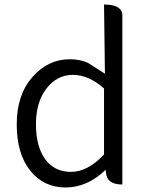

<svg xmlns="http://www.w3.org/2000/svg" viewBox="-20 -816 655 849"><path d="M447 -65Q366 13 270 13Q174 13 114 -61Q54 -136 54 -266Q54 -396 123 -475Q192 -554 289 -554Q334 -554 369 -538L444 -490L440 -796Q521 -796 521 -747V0Q454 0 449 -50ZM440 -133V-425Q372 -485 302 -485Q232 -485 185 -424Q139 -364 139 -267Q139 -170 179 -113Q220 -56 294 -56Q368 -56 440 -133Z"/></svg>

Font: Swei Half Moon CJK TC
Style: DemiLight
Weight: 350
Version: Version 2.125